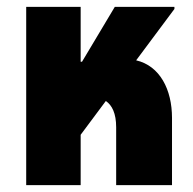

<svg xmlns="http://www.w3.org/2000/svg" viewBox="-20 -537 560 557"><path d="M56 0H214V-146L287 -244C305 -232 317 -208 317 -168V0H479V-195C479 -277 444 -346 375 -362L486 -511V-517H313L218 -358H214V-517H56Z"/></svg>

Font: Noto Sans Thai UI ExtCond Blk
Style: Regular
Weight: 900
Width: 2
Designer: Monotype Design Team
Foundry: Monotype Imaging Inc.
Version: Version 2.000